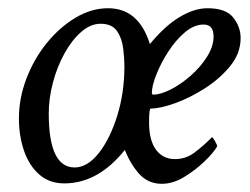

<svg xmlns="http://www.w3.org/2000/svg" viewBox="-20 -445 613 471"><path d="M137.7 4.9Q101.6 4.9 76.7 -16.6Q51.8 -38.1 39.1 -74.7Q26.4 -111.3 26.4 -154.3Q26.4 -204.1 44.9 -252.4Q63.5 -300.8 94.7 -339.4Q126 -377.9 165 -401.4Q204.1 -424.8 245.1 -424.8Q320.3 -424.8 347.7 -336.9Q383.8 -380.9 419.9 -402.8Q456.1 -424.8 489.3 -424.8Q534.2 -424.8 552.2 -401.9Q570.3 -378.9 570.3 -351.6Q570.3 -314.5 544.9 -283.2Q519.5 -252 482.9 -228.5Q446.3 -205.1 409.7 -191.9Q373 -178.7 349.6 -178.7Q345.7 -178.7 345.7 -144.5Q345.7 -100.6 362.8 -77.6Q379.9 -54.7 409.2 -54.7Q435.5 -54.7 456.5 -70.3Q477.5 -85.9 497.1 -105.5L500 -108.4Q502 -108.4 507.3 -99.1Q512.7 -89.8 512.7 -85.9Q503.9 -70.3 481.4 -48.8Q459 -27.3 431.6 -10.7Q404.3 5.9 377 5.9Q344.7 5.9 323.2 -16.6Q301.8 -39.1 286.1 -77.1Q220.7 4.9 137.7 4.9ZM163.1 -34.2Q194.3 -34.2 222.2 -69.3Q250 -104.5 267.6 -161.1Q285.2 -217.8 285.2 -282.2Q285.2 -301.8 282.2 -326.2Q279.3 -350.6 267.1 -368.7Q254.9 -386.7 226.6 -386.7Q202.1 -386.7 179.2 -366.7Q156.2 -346.7 138.2 -314Q120.1 -281.2 109.9 -242.7Q99.6 -204.1 99.6 -166Q99.6 -34.2 163.1 -34.2ZM356.4 -212.9Q374 -212.9 398.9 -225.6Q423.8 -238.3 447.8 -259.3Q471.7 -280.3 487.8 -305.7Q503.9 -331.1 503.9 -355.5Q503.9 -384.8 479.5 -384.8Q456.1 -384.8 433.6 -365.7Q411.1 -346.7 393.1 -318.8Q375 -291 363.8 -262.7Q352.5 -234.4 352.5 -216.8Q352.5 -212.9 356.4 -212.9Z"/></svg>

Font: Crimson Text
Style: Italic
Weight: 400
Italic angle: -11°
Designer: Sebastian Kosch
Foundry: Sebastian Kosch
Version: Version 1.100; ttfautohint (v1.8.4)